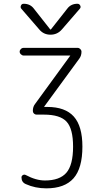

<svg xmlns="http://www.w3.org/2000/svg" viewBox="-20 -775 540 1025"><path d="M106.4 -478.5Q98.6 -478.5 91.8 -484.9Q85 -491.2 85 -499Q85 -506.8 91.3 -513.2Q97.7 -519.5 106.4 -519.5H394.5Q402.3 -519.5 408.7 -513.2Q415 -506.8 415 -499Q415 -477.5 403.3 -461.9L216.8 -207Q216.8 -206.1 216.3 -206.1Q215.8 -206.1 215.8 -205.1Q215.8 -204.1 216.8 -204.1H232.4Q328.1 -204.1 374 -152.8Q419.9 -101.6 419.9 7.8Q419.9 123 372.6 176.8Q325.2 230.5 227.5 230.5Q168 230.5 118.2 208Q94.7 198.2 94.7 171.9Q94.7 164.1 102.1 159.7Q109.4 155.3 117.2 159.2Q171.9 188.5 219.7 188.5Q298.8 188.5 334.5 147Q370.1 105.5 370.1 7.8Q370.1 -87.9 335.4 -125.5Q300.8 -163.1 214.8 -163.1H174.8Q167 -163.1 161.1 -168.9Q155.3 -174.8 155.3 -182.6Q155.3 -205.1 167 -219.7L353.5 -475.6V-476.6L355.5 -477.5Q355.5 -478.5 353.5 -478.5ZM338.9 -728.5Q358.4 -754.9 393.6 -754.9Q403.3 -754.9 408.2 -745.6Q413.1 -736.3 406.2 -728.5L311.5 -619.1Q287.1 -589.8 249.5 -589.8Q211.9 -589.8 188.5 -619.1L93.8 -728.5Q87.9 -735.4 91.8 -745.1Q95.7 -754.9 106.4 -754.9Q141.6 -754.9 161.1 -728.5L248 -618.2Q249 -617.2 250 -617.2L252 -618.2Z"/></svg>

Font: Rounded Mgen+ 1mn light
Style: Regular
Weight: 200
Designer: [Source Han Sans]
Ryoko NISHIZUKA  (kana & ideographs); Paul D. Hunt (Latin, Greek & Cyrillic); Wenlong ZHANG  (bopomofo
Version: Version 1.059.20150602